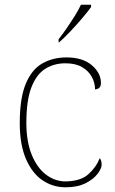

<svg xmlns="http://www.w3.org/2000/svg" viewBox="-20 -786 488 816"><path d="M259 10Q205 10 161 -19.5Q117 -49 90.5 -110Q64 -171 64 -263Q64 -369 89.5 -430Q115 -491 160 -516.5Q205 -542 262 -542Q331 -542 370 -509Q409 -476 409 -433Q409 -408 384 -406Q384 -434 370 -459.5Q356 -485 328.5 -501Q301 -517 258 -517Q209 -517 171.5 -493Q134 -469 113 -413.5Q92 -358 92 -264Q92 -184 115 -128Q138 -72 176 -43.5Q214 -15 259 -15Q322 -16 355 -45Q388 -74 404 -114Q412 -103 412 -86Q412 -70 394.5 -47Q377 -24 343 -7Q309 10 259 10ZM229 -619Q244 -638 262 -664Q280 -690 297 -717Q314 -744 324 -766H367V-756Q355 -739 330.5 -710Q306 -681 279 -652.5Q252 -624 231 -606H229Z"/></svg>

Font: Noto Serif Thin
Style: Regular
Weight: 100
Designer: Monotype Design Team
Foundry: Monotype Imaging Inc.
Version: Version 2.015